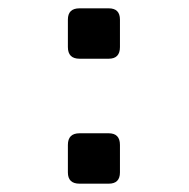

<svg xmlns="http://www.w3.org/2000/svg" viewBox="-20 -480 454 461"><path d="M171 -339Q143 -339 143 -367V-433Q143 -460 171 -460H241Q268 -460 268 -433V-367Q268 -339 241 -339ZM171 -39Q143 -39 143 -66V-132Q143 -160 171 -160H241Q268 -160 268 -132V-66Q268 -39 241 -39Z"/></svg>

Font: Pitagon Sans
Style: Bold
Weight: 700
Designer: Travis Tran
Foundry: Pitagon
Version: Version 1.001; ttfautohint (v1.8.4.7-5d5b);gftools[0.9.26]